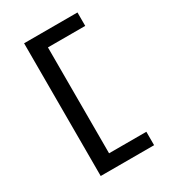

<svg xmlns="http://www.w3.org/2000/svg" viewBox="-211 -812 1001 1115"><g transform="rotate(-30 289.5 -255.0)"><path d="M488 190V100H238V-610H488V-700H130V190Z"/></g></svg>

Font: Lexend Peta
Style: Regular
Weight: 400
Designer: Bonnie Shaver-Troup, Thomas Jockin
Foundry: Lexend
Version: Version 1.007